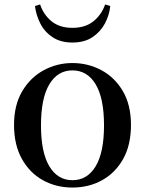

<svg xmlns="http://www.w3.org/2000/svg" viewBox="-20 -826 652 862"><path d="M305 16Q232 16 172.5 -17Q113 -50 78 -113Q43 -176 43 -265Q43 -354 79.5 -416Q116 -478 176 -510.5Q236 -543 305 -543Q375 -543 435 -511Q495 -479 531.5 -417Q568 -355 568 -265Q568 -175 533 -112.5Q498 -50 438.5 -17Q379 16 305 16ZM305 -17Q372 -17 409.5 -79.5Q447 -142 447 -263Q447 -385 409.5 -447.5Q372 -510 305 -510Q239 -510 201.5 -447.5Q164 -385 164 -263Q164 -142 201.5 -79.5Q239 -17 305 -17ZM137 -799 160 -806Q176 -759 212 -730Q248 -701 305 -701Q363 -701 399.5 -730.5Q436 -760 452 -806L475 -799Q471 -758 451 -720.5Q431 -683 395 -659Q359 -635 305 -635Q252 -635 216 -659Q180 -683 161 -720.5Q142 -758 137 -799Z"/></svg>

Font: Noto Serif KR SemiBold
Style: Regular
Weight: 600
Designer: Ryoko NISHIZUKA 西塚涼子 (kana & ideographs); Frank Grießhammer (Latin, Greek & Cyrillic); Wenlong ZHANG 张文龙 (bopomofo); San
Foundry: Adobe
Version: Version 2.003-H1;hotconv 1.1.1;makeotfexe 2.6.0